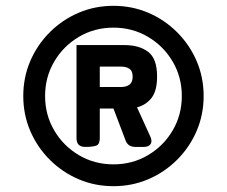

<svg xmlns="http://www.w3.org/2000/svg" viewBox="-20 -730 780 660"><path d="M370 -90Q306 -90 250 -114Q194 -138 151 -181Q108 -224 84 -280Q60 -336 60 -400Q60 -464 84 -520Q108 -576 151 -619Q194 -662 250 -686Q306 -710 370 -710Q434 -710 490 -686Q546 -662 589 -619Q632 -576 656 -520Q680 -464 680 -400Q680 -336 656 -280Q632 -224 589 -181Q546 -138 490 -114Q434 -90 370 -90ZM370 -165Q435 -165 488.5 -196.5Q542 -228 573.5 -281.5Q605 -335 605 -400Q605 -465 573.5 -518.5Q542 -572 488.5 -603.5Q435 -635 370 -635Q305 -635 251.5 -603.5Q198 -572 166.5 -518.5Q135 -465 135 -400Q135 -335 166.5 -281.5Q198 -228 251.5 -196.5Q305 -165 370 -165ZM273 -225Q243 -225 243 -255V-575H409Q458 -575 489 -552Q520 -529 520 -467Q520 -418 501 -393.5Q482 -369 451 -361L497 -260Q504 -244 497.5 -234.5Q491 -225 474 -225H445Q419 -225 411 -249L370 -357H323V-255Q323 -234 311 -229.5Q299 -225 273 -225ZM323 -431H397Q414 -431 425 -439Q436 -447 436 -467Q436 -486 425 -493.5Q414 -501 397 -501H323Z"/></svg>

Font: Zen Maru Gothic Black
Style: Regular
Weight: 900
Designer: Yoshimichi Ohira
Foundry: Positype
Version: Version 1.001